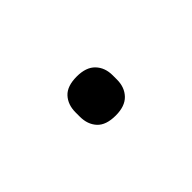

<svg xmlns="http://www.w3.org/2000/svg" viewBox="-18 -481 351 351"><g transform="rotate(-45 158.0 -305.5)"><path d="M158 -255Q133 -255 121.5 -267.5Q110 -280 110 -300V-311Q110 -331 121.5 -343.5Q133 -356 158 -356Q182 -356 194 -343.5Q206 -331 206 -311V-300Q206 -280 194 -267.5Q182 -255 158 -255Z"/></g></svg>

Font: IBM Plex Thai Light
Style: Regular
Weight: 300
Designer: Mike Abbink, Paul van der Laan, Pieter van Rosmalen, Ben Mitchell, Mark Frömberg
Foundry: Bold Monday
Version: Version 1.0